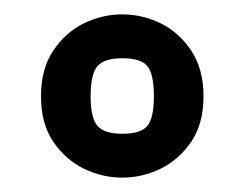

<svg xmlns="http://www.w3.org/2000/svg" viewBox="-20 -599 340 267"><path d="M150 -352Q122 -352 96.5 -364.5Q71 -377 54 -402Q37 -427 37 -465Q37 -503 54 -528.5Q71 -554 96.5 -566.5Q122 -579 150 -579Q178 -579 203.5 -566.5Q229 -554 246 -528.5Q263 -503 263 -465Q263 -427 246 -402Q229 -377 203.5 -364.5Q178 -352 150 -352ZM150 -413Q176 -413 185 -424Q194 -435 194 -465Q194 -496 185 -507Q176 -518 150 -518Q125 -518 115.5 -507Q106 -496 106 -465Q106 -435 115.5 -424Q125 -413 150 -413Z"/></svg>

Font: Texturina 72pt Black
Style: Regular
Weight: 900
Designer: Guillermo Torres Carreño
Foundry: Omnibus-Type
Version: Version 1.002; ttfautohint (v1.8.3)